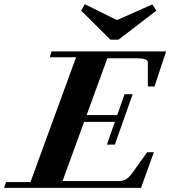

<svg xmlns="http://www.w3.org/2000/svg" viewBox="-67 -913 828 933"><path d="M469.7 -720.2 327.6 -861.3 344.7 -892.6 501.5 -815.4 673.3 -891.6 692.9 -861.3 508.8 -720.2ZM-47.4 0 -37.6 -28.3H81.1L302.7 -634.8H174.8L183.6 -663.1H740.2L683.6 -492.7H651.4V-609.4Q651.9 -620.1 637.9 -625Q624 -629.9 592.8 -629.9H454.6L354 -354H502.9L538.1 -455.1H577.6L491.2 -210.4H452.6L491.2 -320.8H341.8L236.8 -33.2H510.3Q530.8 -33.2 545.2 -41.7Q559.6 -50.3 574.2 -70.3L648.4 -173.3H680.7L618.2 0Z"/></svg>

Font: Elstob 18pt ExtraBold
Style: Italic
Weight: 800
Italic angle: -20°
Designer: Peter S. Baker
Version: Version 1.015